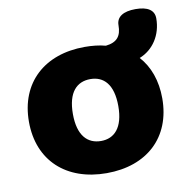

<svg xmlns="http://www.w3.org/2000/svg" viewBox="-73 -688 750 770"><g transform="rotate(-10 302.0 -303.0)"><path d="M301 11C465 11 572 -87 572 -246C572 -318 550 -378 511 -421C567 -443 604 -498 604 -566C604 -600 577 -617 528 -617C478 -617 450 -599 450 -565C450 -521 432 -498 386 -493C360 -500 331 -503 301 -503C137 -503 29 -405 29 -246C29 -87 137 11 301 11ZM301 -120C246 -120 208 -158 208 -246C208 -335 246 -372 301 -372C355 -372 393 -335 393 -246C393 -158 355 -120 301 -120Z"/></g></svg>

Font: Nunito Black
Style: Regular
Weight: 900
Designer: Vernon Adams
Foundry: Vernon Adams
Version: Version 3.602